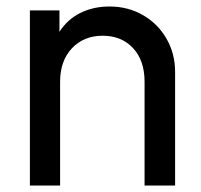

<svg xmlns="http://www.w3.org/2000/svg" viewBox="-20 -571 620 591"><path d="M72 -539H163V-473Q187 -511 227 -531Q267 -551 317 -551Q374 -551 420 -524.5Q466 -498 492.5 -452Q519 -406 519 -349V0H425V-319Q425 -385 389.5 -423Q354 -461 296 -461Q238 -461 201.5 -422.5Q165 -384 165 -319V0H72Z"/></svg>

Font: Evergrow Sans 
Style: Medium
Weight: 500
Foundry: 10Web
Version: Version 1.000